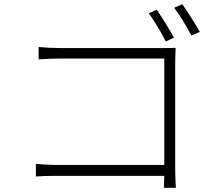

<svg xmlns="http://www.w3.org/2000/svg" viewBox="-20 -866 1040 915"><path d="M727 -819 689 -803C713 -770 750 -709 770 -668L809 -687C788 -725 750 -787 727 -819ZM849 -846 810 -829C836 -796 870 -738 892 -697L932 -714C910 -754 872 -813 849 -846ZM151 -85V-25C175 -27 213 -28 255 -28H763L761 29H818C818 23 815 -18 815 -54V-570C815 -590 816 -617 817 -638C795 -637 772 -637 751 -637H265C234 -637 195 -639 164 -642V-583C185 -585 232 -587 266 -587H763V-80H254C214 -80 172 -83 151 -85Z"/></svg>

Font: Noto Sans KR Light
Style: Regular
Weight: 300
Designer: Ryoko NISHIZUKA 西塚涼子 (kana, bopomofo & ideographs); Paul D. Hunt (Latin, Greek & Cyrillic); Sandoll Communications 산돌커뮤니
Foundry: Adobe
Version: Version 2.004;hotconv 1.0.118;makeotfexe 2.5.65603